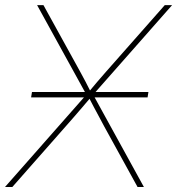

<svg xmlns="http://www.w3.org/2000/svg" viewBox="-39 -748 708 768"><path d="M85.4 -358.4 88.9 -379.9H554.7L551.3 -358.4ZM-19 0 313.5 -377.4 311 -361.3 109.4 -727.5H134.8L260.3 -500Q271.5 -480 282.2 -460.2Q293 -440.4 303.7 -420.2Q314.5 -399.9 324.7 -378.9H314.9Q332.5 -399.9 349.6 -420.2Q366.7 -440.4 384.3 -460.2Q401.9 -480 419.4 -500L620.1 -727.5H649.4L326.2 -360.8L329.1 -377.4L536.6 0H511.2L377.9 -242.2Q367.7 -261.7 357.2 -281Q346.7 -300.3 336.2 -320.1Q325.7 -339.8 315.4 -359.9H325.2Q308.1 -339.8 291.3 -320.1Q274.4 -300.3 257.6 -281Q240.7 -261.7 223.6 -242.2L10.3 0Z"/></svg>

Font: Inter 20pt Thin
Style: Italic
Weight: 250
Italic angle: -9.3988°
Version: Version 4.001;git-66647c0bb